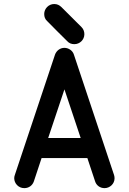

<svg xmlns="http://www.w3.org/2000/svg" viewBox="-20 -950 650 969"><path d="M189.9 -152.3H420.9L460 -34.7C466.3 -14.6 484.4 -0.5 507.8 -0.5C534.2 -0.5 558.1 -22 558.1 -49.8C558.1 -55.2 557.6 -60.5 555.7 -66.4L353 -674.3C346.7 -695.3 325.2 -708.5 305.2 -708.5C283.2 -708.5 265.1 -694.3 257.8 -674.8L54.7 -66.4C52.7 -61 51.8 -55.7 51.8 -50.3C51.8 -24.9 72.8 -0.5 102.5 -0.5C125.5 -0.5 143.6 -13.7 150.9 -34.7ZM223.1 -253.4 305.2 -499 387.2 -253.4ZM268.6 -792.5 319.3 -742.2C328.6 -731.9 340.3 -727.1 355.5 -727.1C382.3 -727.1 405.8 -749 405.8 -777.3C405.8 -791.5 400.9 -803.7 391.1 -813.5L289.6 -914.6C279.3 -924.3 268.6 -929.7 253.4 -929.7C224.6 -929.7 203.1 -905.3 203.1 -879.4C203.1 -864.3 208 -852.1 218.3 -843.3Z"/></svg>

Font: LOB TGL 0-17
Style: Regular
Weight: 400
Designer: Peter Wiegel + adaptations and expanded glyphset by Studio LOB
Foundry: Peter Wiegel + adaptations and expanded glyphset by Studio LOB
Version: Version 1.003;Glyphs 3.1.2 (3151)